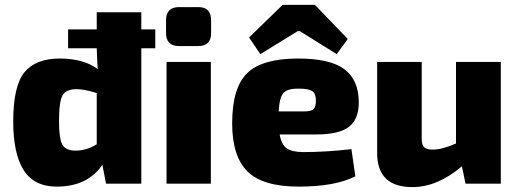

<svg xmlns="http://www.w3.org/2000/svg" viewBox="-20 -750 2116 784"><path d="M614 -553H557V0H413L398 -77Q337 12 212 12Q119 12 76.5 -55.5Q34 -123 34 -254Q34 -399 80 -455Q126 -511 224 -511Q321 -511 379 -468Q377 -495 375 -553H258V-630H375V-700H557V-630H614ZM375 -161V-370Q325 -386 292 -386Q251 -386 236 -361.5Q221 -337 221 -255Q221 -181 235.5 -158Q250 -135 288 -135Q334 -135 375 -161Z M711 -721H790Q842 -721 842 -667V-615Q842 -562 790 -562H711Q658 -562 658 -615V-667Q658 -721 711 -721ZM841 0H660V-497H841Z M1043 -529 997 -597 1134 -730H1266L1400 -591L1355 -529L1204 -623H1196ZM1271 -201H1122Q1129 -160 1150.5 -144.5Q1172 -129 1220 -129Q1311 -129 1415 -141L1431 -30Q1348 12 1200 12Q1053 12 990.5 -50Q928 -112 928 -246Q928 -392 989.5 -451.5Q1051 -511 1197 -511Q1328 -511 1386 -467.5Q1444 -424 1445 -335Q1446 -265 1406 -233Q1366 -201 1271 -201ZM1118 -295H1220Q1251 -295 1260.5 -304.5Q1270 -314 1270 -339Q1270 -368 1255 -378Q1240 -388 1202 -388Q1155 -389 1138 -371Q1121 -353 1118 -295Z M2025 -497V0H1881L1866 -71Q1766 14 1664 14Q1520 14 1520 -125V-497H1702V-182Q1702 -159 1712 -149Q1722 -139 1746 -139Q1785 -139 1842 -164V-497Z"/></svg>

Font: Exo 2.0 Extra Bold
Style: Regular
Weight: 800
Designer: Natanael Gama
Version: Version 1.001;PS 001.001;hotconv 1.0.70;makeotf.lib2.5.58329